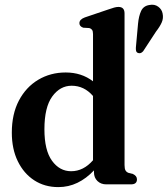

<svg xmlns="http://www.w3.org/2000/svg" viewBox="-20 -772 702 804"><path d="M29.5 -216.5Q29.5 -294.5 59.2 -351Q89 -407.5 140.2 -438Q191.5 -468.5 255 -468.5Q321.5 -468.5 369.5 -431.5V-629Q369.5 -641.5 365.5 -647Q361.5 -652.5 354 -654.5L328.5 -656Q312.5 -661.5 312.5 -675Q312.5 -690.5 335 -699L432.5 -732Q448 -737.5 457.8 -740.2Q467.5 -743 476 -743Q501.5 -743 501.5 -716V-81Q501.5 -65 505.8 -58Q510 -51 518.5 -48L536.5 -43.5Q553.5 -35.5 553.5 -21Q553.5 0 528.5 0H425Q402.5 0 388 -14Q373.5 -28 373.5 -50.5V-58.5Q341.5 -24.5 304.2 -6.5Q267 11.5 224 11.5Q167 11.5 123.2 -17Q79.5 -45.5 54.5 -96.8Q29.5 -148 29.5 -216.5ZM166 -230.5Q166 -142.5 197.8 -98.8Q229.5 -55 278 -55Q329.5 -55 369.5 -101V-370Q332.5 -413 280 -413Q231.5 -413 198.8 -368Q166 -323 166 -230.5ZM558 -672.5Q561 -704.5 570.8 -725.8Q580.5 -747 605 -751Q627 -755.5 642.5 -744Q658 -732.5 661 -715Q665 -695.5 657.2 -678Q649.5 -660.5 633.5 -640L579.5 -557.5Q569 -545.5 557 -550.5Q551 -553.5 549.8 -559.5Q548.5 -565.5 549 -573Z"/></svg>

Font: Fraunces 72pt Soft SemiBold
Style: Regular
Weight: 600
Version: Version 1.000;[b76b70a41]